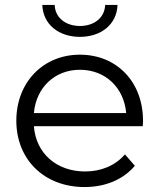

<svg xmlns="http://www.w3.org/2000/svg" viewBox="-20 -751 644 776"><path d="M303 -602C387 -602 452 -651 455 -731H405C403 -678 359 -646 303 -646C247 -646 203 -678 201 -731H151C154 -651 219 -602 303 -602ZM558 -263C558 -421 451 -530 303 -530C155 -530 46 -419 46 -263C46 -107 158 5 322 5C405 5 478 -25 525 -81L485 -127C445 -81 388 -58 324 -58C209 -58 125 -131 117 -241H557C557 -249 558 -257 558 -263ZM303 -469C406 -469 481 -397 490 -294H117C126 -397 201 -469 303 -469Z"/></svg>

Font: Talent
Style: Regular
Weight: 400
Designer: Mike Powis
Version: Version 1.001;hotconv 1.0.109;makeotfexe 2.5.65596